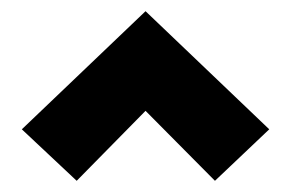

<svg xmlns="http://www.w3.org/2000/svg" viewBox="-20 -687 520 343"><path d="M117 -364 19 -456 240 -667 461 -456 364 -364 240 -489Z"/></svg>

Font: Ysabeau SC Black
Style: Regular
Weight: 900
Designer: Christian Thalmann (Catharsis Fonts)
Version: Version 2.001;gftools[0.9.30]; featfreeze: smcp